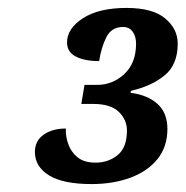

<svg xmlns="http://www.w3.org/2000/svg" viewBox="-20 -844 468 484"><path d="M211 -380Q139 -380 103.5 -402Q68 -424 68 -461Q68 -489 90 -504.5Q112 -520 146 -520Q145 -501 152 -481Q159 -461 175.5 -447.5Q192 -434 221 -434Q253 -434 276.5 -453Q300 -472 300 -515Q300 -542 279.5 -562Q259 -582 215 -582H185L193 -630H225Q264 -630 293.5 -657.5Q323 -685 323 -734Q323 -752 314.5 -764Q306 -776 290 -776Q261 -776 248 -750Q235 -724 230 -690Q193 -690 171 -701.5Q149 -713 149 -737Q149 -772 189 -798Q229 -824 299 -824Q365 -824 396.5 -797.5Q428 -771 428 -734Q428 -681 395 -654Q362 -627 310 -615L309 -610Q351 -605 376.5 -582.5Q402 -560 402 -519Q402 -474 377 -443Q352 -412 308.5 -396Q265 -380 211 -380Z"/></svg>

Font: Noto Serif SemiCondensed ExtraBold
Style: Italic
Weight: 800
Width: 4
Italic angle: -12°
Designer: Monotype Design Team
Foundry: Monotype Imaging Inc.
Version: Version 2.014; ttfautohint (v1.8.4.7-5d5b)